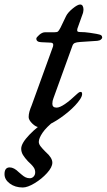

<svg xmlns="http://www.w3.org/2000/svg" viewBox="-101 -550 473 851"><path d="M26 -31Q26 -43 29.5 -55.5Q33 -68 39 -82L134 -344Q135 -347 135 -351Q135 -361 123 -361L81 -363Q60 -364 60 -379Q60 -384 73 -395.5Q86 -407 99 -407H140Q152 -407 156 -410.5Q160 -414 167 -427L192 -479Q200 -495 221.5 -512.5Q243 -530 254 -530Q262 -530 265.5 -523.5Q269 -517 269 -508Q269 -503 267 -493L242 -423Q241 -420 241 -416Q241 -411 244.5 -409.5Q248 -408 255 -408Q275 -408 298 -404.5Q321 -401 326 -400Q343 -397 347.5 -393.5Q352 -390 352 -383Q352 -380 346.5 -375Q341 -370 330 -369Q278 -365 255 -364Q238 -363 230.5 -359.5Q223 -356 220 -347L136 -115Q131 -103 131 -90Q131 -73 150 -73Q177 -73 242 -135Q249 -142 255.5 -142.5Q262 -143 262 -138Q263 -137 263 -133Q263 -124 254 -110Q236 -83 201.5 -54Q167 -25 131.5 -5.5Q96 14 74 14Q59 14 42.5 -2Q26 -18 26 -31ZM-81 222Q-81 192 -58 192Q-39 192 -18 213Q-14 216 -5 224Q4 232 12.5 236Q21 240 31 240Q41 240 48 232.5Q55 225 55 214Q55 202 49 193Q43 184 34.5 176Q26 168 23 165Q9 150 1 137Q-7 124 -7 109Q-7 85 29.5 47Q66 9 110 -17H143Q104 14 87.5 38.5Q71 63 71 79Q71 88 78.5 98Q86 108 101 123Q131 149 131 171Q131 191 107.5 217Q84 243 52.5 262Q21 281 0 281Q-34 281 -57.5 263.5Q-81 246 -81 222Z"/></svg>

Font: EB Garamond Medium
Style: Italic
Weight: 500
Italic angle: -17.2°
Designer: Georg Duffner and Octavio Pardo
Foundry: Georg Duffner
Version: Version 1.000